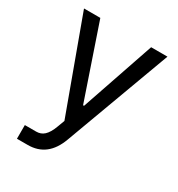

<svg xmlns="http://www.w3.org/2000/svg" viewBox="-177 -662 914 984"><g transform="rotate(30 279.5 -170.0)"><path d="M132.5 204.5C211.3 204.5 265.3 163 296.5 77.8L526.6 -545.5H430L282.3 -113.6H276.6L129.3 -545.5H32.7L234 3.9L218.8 44.7C197.1 103.7 171.5 123.6 135.7 123.6H68.9V204.5Z"/></g></svg>

Font: GiG Sans Text
Style: Regular
Weight: 400
Designer: Andreas Faust
Version: Version 1.100;FEAKit 1.0